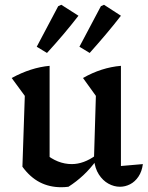

<svg xmlns="http://www.w3.org/2000/svg" viewBox="-20 -776 622 805"><path d="M487 -80 579 -88Q575 -57 560.5 -35.5Q546 -14 525.5 -3.5Q505 7 483 7Q458 7 434.5 -6Q411 -19 394.5 -44.5Q378 -70 374 -108L382 -374L328 -449Q405 -493 487 -500ZM267 7Q259 8 251.5 8.5Q244 9 237 9Q187 9 146.5 -12Q106 -33 74 -77L168 -133Q221 -88 281 -88Q331 -88 382 -125L385 -105Q359 -69 329.5 -41.5Q300 -14 267 7ZM74 -77 84 -374 29 -449Q110 -493 188 -500V-91ZM134 -580 224 -750 237 -756 309 -710Q278 -670 245 -631Q212 -592 177 -554ZM313 -580 403 -750 416 -756 487 -710Q456 -670 423 -631Q390 -592 356 -554Z"/></svg>

Font: Piazzolla 24pt SemiBold
Style: Regular
Weight: 600
Designer: Juan Pablo del Peral
Foundry: Huerta Tipografica
Version: Version 2.005